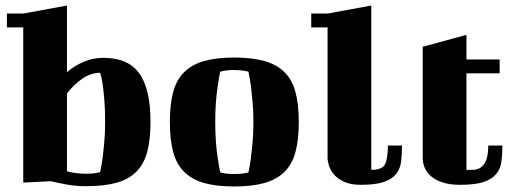

<svg xmlns="http://www.w3.org/2000/svg" viewBox="-20 -664 1851 694"><path d="M5 -615H64L222 -644V-403Q250 -427 283.5 -441Q317 -455 354 -455Q395 -455 427 -442.5Q459 -430 480.5 -402.5Q502 -375 513 -330.5Q524 -286 524 -223Q524 -159 512 -114.5Q500 -70 472 -42.5Q444 -15 399.5 -3Q355 9 291 9Q253 9 218.5 2.5Q184 -4 164 -9L64 -4V-565H5ZM342 -401Q309 -401 277.5 -379.5Q246 -358 222 -326V-45Q239 -40 257 -38Q275 -36 291 -36Q315 -36 329 -39Q337 -40 342 -42Q347 -65 351 -93Q354 -117 357 -150.5Q360 -184 360 -223Q360 -271 357 -304.5Q354 -338 351 -360Q347 -386 342 -401Z M758 -223Q758 -184 760.5 -150.5Q763 -117 767 -93Q771 -64 776 -41Q781 -39 789 -38Q802 -35 827 -35Q851 -35 865 -38Q873 -39 878 -41Q883 -64 887 -93Q890 -117 893 -150.5Q896 -184 896 -223Q896 -262 893 -295Q890 -328 887 -353Q883 -381 878 -405Q872 -406 864 -408Q857 -409 847.5 -410Q838 -411 827 -411Q814 -411 805 -410Q796 -409 789 -408Q781 -406 776 -405Q771 -381 767 -353Q763 -328 760.5 -295Q758 -262 758 -223ZM594 -223Q594 -287 606 -331.5Q618 -376 646 -403.5Q674 -431 718 -443.5Q762 -456 827 -456Q891 -456 935.5 -443.5Q980 -431 1008 -403.5Q1036 -376 1048 -331.5Q1060 -287 1060 -223Q1060 -159 1048 -114.5Q1036 -70 1008 -42.5Q980 -15 935.5 -2.5Q891 10 827 10Q762 10 718 -2.5Q674 -15 646 -42.5Q618 -70 606 -114.5Q594 -159 594 -223Z M1105 -615H1164L1322 -644V-50Q1361 -50 1371.5 -70Q1382 -90 1382 -138H1433Q1433 -107 1430 -81Q1427 -55 1412.5 -36Q1398 -17 1368 -6.5Q1338 4 1284 4Q1247 4 1223.5 -7Q1200 -18 1187 -33.5Q1174 -49 1169 -65.5Q1164 -82 1164 -93V-565H1105Z M1508 -495 1666 -538V-449H1786V-399H1666V-50H1687Q1745 -50 1745 -138H1796Q1796 -106 1792.5 -80Q1789 -54 1773.5 -35Q1758 -16 1727.5 -6Q1697 4 1643 4Q1606 4 1580 -4.5Q1554 -13 1538 -27Q1522 -41 1515 -58Q1508 -75 1508 -93Z"/></svg>

Font: Bigshot One
Style: Regular
Weight: 400
Designer: Gesine Todt
Foundry: Gesine Todt
Version: Version 1.000